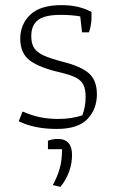

<svg xmlns="http://www.w3.org/2000/svg" viewBox="-20 -494 451 749"><path d="M53 -21 68 -59Q102 -44 135 -37Q168 -30 207 -30Q259 -30 301 -44Q314 -76 314 -116Q314 -147 305 -164Q296 -181 275.5 -191.5Q255 -202 213 -212Q134 -230 96.5 -258Q59 -286 59 -343Q59 -399 98 -436.5Q137 -474 220 -474Q289 -474 337 -447V-427Q337 -396 327 -368H300L293 -430Q259 -436 216 -436Q155 -436 128.5 -416Q102 -396 102 -353Q102 -324 113 -307Q124 -290 149.5 -278Q175 -266 225 -253Q297 -235 327.5 -207.5Q358 -180 358 -126Q358 -69 321.5 -30Q285 9 201 9Q114 9 53 -21ZM186 228Q204 195 213 163Q222 131 222 88H167V55Q186 48 205 48Q261 48 261 110Q261 178 216 235Z"/></svg>

Font: Athiti Light
Style: Regular
Weight: 300
Designer: CadsonDemak Team
Foundry: CadsonDemak
Version: Version 1.032